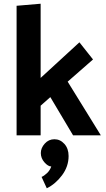

<svg xmlns="http://www.w3.org/2000/svg" viewBox="-20 -726 567 1030"><path d="M198 -706V-308L406 -499L479 -407L343 -288L521 0H372L250 -205L198 -159V0H69V-695ZM272 21Q303 21 325.5 46Q348 71 348 111Q348 167 313 214Q278 261 231 284L203 223Q216 218 232 203Q248 188 255 167Q238 167 218.5 145Q199 123 199 95Q199 68 220 44.5Q241 21 272 21Z"/></svg>

Font: Palanquin
Style: Bold
Weight: 700
Designer: Pria Ravichandran
Version: Version 1.0.4